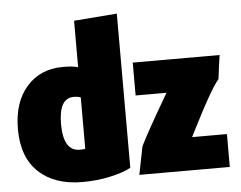

<svg xmlns="http://www.w3.org/2000/svg" viewBox="-55 -866 1206 960"><g transform="rotate(-5 547.5 -386.0)"><path d="M565 -798V-24Q526 -3 460 11.5Q394 26 321 26Q182 26 102 -49Q22 -124 22 -265Q22 -399 90.5 -477.5Q159 -556 274 -556Q322 -556 349 -548V-781Q493 -793 565 -798ZM349 -138V-396Q335 -402 314 -402Q239 -402 239 -272Q239 -136 322 -136Q333 -136 349 -138ZM1059 -547Q1052 -502 1043 -428Q1029 -411 1013.5 -386.5Q998 -362 980 -329.5Q962 -297 949.5 -273.5Q937 -250 916 -208.5Q895 -167 886 -150H1061V15H607Q617 -32 635 -126Q665 -189 778 -382H623V-547Z"/></g></svg>

Font: Repo
Style: ExtraBlack
Weight: 1000
Designer: Stefan Peev
Foundry: Context Ltd
Version: Version 001.000